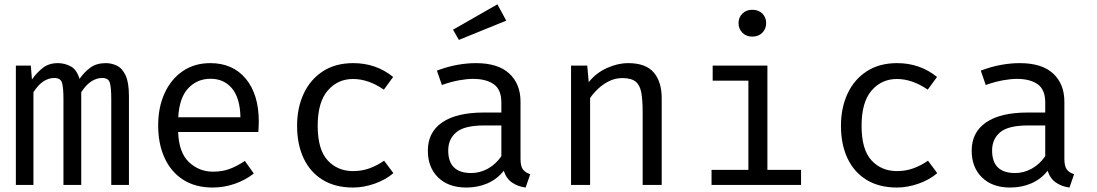

<svg xmlns="http://www.w3.org/2000/svg" viewBox="-20 -837 4963 869"><path d="M459 -551.3Q484.6 -551.3 508.7 -540Q532.8 -528.7 548.2 -496.4Q563.6 -464.1 563.6 -402.1V0H483.6V-388.2Q483.6 -439 477.4 -461.5Q471.3 -484.1 442.1 -484.1Q417.9 -484.1 393.8 -469Q369.7 -453.8 347.7 -419.5V0H267.2V-388.2Q267.2 -439 261 -461.5Q254.9 -484.1 225.6 -484.1Q200.5 -484.1 176.9 -469Q153.3 -453.8 131.3 -419.5V0H51.8V-540H119.5L124.6 -477.4Q146.7 -508.7 174.1 -530Q201.5 -551.3 242.1 -551.3Q272.8 -551.3 300 -536.7Q327.2 -522.1 340 -480Q362.1 -511.8 389.7 -531.5Q417.4 -551.3 459 -551.3Z M786.2 -239.5Q789.7 -145.6 835.6 -102.8Q881.5 -60 944.1 -60Q985.6 -60 1019 -72.3Q1052.3 -84.6 1088.2 -108.7L1128.7 -51.8Q1091.3 -22.1 1042.6 -5.1Q993.8 11.8 943.1 11.8Q864.1 11.8 809 -23.6Q753.8 -59 724.9 -122.3Q695.9 -185.6 695.9 -269.2Q695.9 -351.3 724.9 -414.9Q753.8 -478.5 806.9 -514.9Q860 -551.3 931.8 -551.3Q1033.8 -551.3 1092.6 -480.5Q1151.3 -409.7 1151.3 -286.7Q1151.3 -272.8 1150.5 -260.5Q1149.7 -248.2 1149.2 -239.5ZM932.8 -480.5Q872.8 -480.5 832.3 -437.9Q791.8 -395.4 786.7 -306.2H1068.2Q1066.7 -392.8 1030.3 -436.7Q993.8 -480.5 932.8 -480.5Z M1577.9 -62.6Q1618.5 -62.6 1653.6 -75.6Q1688.7 -88.7 1718.5 -109.7L1760.5 -53.3Q1725.1 -23.1 1675.4 -5.6Q1625.6 11.8 1577.9 11.8Q1497.4 11.8 1440.8 -22.8Q1384.1 -57.4 1354.4 -120.3Q1324.6 -183.1 1324.6 -267.7Q1324.6 -348.7 1354.4 -412.8Q1384.1 -476.9 1441 -514.1Q1497.9 -551.3 1579 -551.3Q1682.1 -551.3 1759.5 -488.7L1717.4 -431.3Q1647.2 -479.5 1577.9 -479.5Q1508.2 -479.5 1463.1 -426.9Q1417.9 -374.4 1417.9 -267.7Q1417.9 -159.5 1463.1 -111Q1508.2 -62.6 1577.9 -62.6Z M2335.9 -117.9Q2335.9 -85.1 2346.7 -70.3Q2357.4 -55.4 2380 -48.7L2359 11.8Q2324.1 7.2 2297.9 -10.5Q2271.8 -28.2 2260 -64.1Q2230.8 -26.7 2186.9 -7.4Q2143.1 11.8 2090.8 11.8Q2009.7 11.8 1963.1 -33.8Q1916.4 -79.5 1916.4 -154.9Q1916.4 -238.5 1981.5 -283.1Q2046.7 -327.7 2169.7 -327.7H2249.2V-372.8Q2249.2 -431.3 2215.1 -455.6Q2181 -480 2120.5 -480Q2093.8 -480 2057.9 -473.6Q2022.1 -467.2 1980 -452.3L1957.4 -517.4Q2006.7 -535.9 2050.5 -543.6Q2094.4 -551.3 2133.8 -551.3Q2234.4 -551.3 2285.1 -504.1Q2335.9 -456.9 2335.9 -376.9ZM2112.8 -53.8Q2152.8 -53.8 2189 -74.1Q2225.1 -94.4 2249.2 -130.3V-269.2H2171.3Q2082.1 -269.2 2045.4 -238.5Q2008.7 -207.7 2008.7 -155.9Q2008.7 -53.8 2112.8 -53.8ZM2231.3 -817.4 2271.3 -743.6 2056.9 -656.4 2030.3 -702.6Z M2564.6 0V-540H2637.9L2644.6 -465.1Q2677.4 -506.7 2726.7 -529Q2775.9 -551.3 2823.1 -551.3Q2902.6 -551.3 2938.7 -509.2Q2974.9 -467.2 2974.9 -392.3V0H2888.7V-328.7Q2888.7 -384.1 2882.6 -417.9Q2876.4 -451.8 2856.7 -467.7Q2836.9 -483.6 2796.4 -483.6Q2764.6 -483.6 2736.7 -469.7Q2708.7 -455.9 2686.9 -435.1Q2665.1 -414.4 2650.8 -393.3V0Z M3384.6 -792.8Q3413.3 -792.8 3430.5 -775.4Q3447.7 -757.9 3447.7 -732.8Q3447.7 -706.7 3430.5 -689Q3413.3 -671.3 3384.6 -671.3Q3357.4 -671.3 3340 -689Q3322.6 -706.7 3322.6 -732.8Q3322.6 -757.9 3340 -775.4Q3357.4 -792.8 3384.6 -792.8ZM3453.3 -540V-68.2H3605.6V0H3200.5V-68.2H3367.2V-471.8H3205.6V-540Z M4039.5 -62.6Q4080 -62.6 4115.1 -75.6Q4150.3 -88.7 4180 -109.7L4222.1 -53.3Q4186.7 -23.1 4136.9 -5.6Q4087.2 11.8 4039.5 11.8Q3959 11.8 3902.3 -22.8Q3845.6 -57.4 3815.9 -120.3Q3786.2 -183.1 3786.2 -267.7Q3786.2 -348.7 3815.9 -412.8Q3845.6 -476.9 3902.6 -514.1Q3959.5 -551.3 4040.5 -551.3Q4143.6 -551.3 4221 -488.7L4179 -431.3Q4108.7 -479.5 4039.5 -479.5Q3969.7 -479.5 3924.6 -426.9Q3879.5 -374.4 3879.5 -267.7Q3879.5 -159.5 3924.6 -111Q3969.7 -62.6 4039.5 -62.6Z M4797.4 -117.9Q4797.4 -85.1 4808.2 -70.3Q4819 -55.4 4841.5 -48.7L4820.5 11.8Q4785.6 7.2 4759.5 -10.5Q4733.3 -28.2 4721.5 -64.1Q4692.3 -26.7 4648.5 -7.4Q4604.6 11.8 4552.3 11.8Q4471.3 11.8 4424.6 -33.8Q4377.9 -79.5 4377.9 -154.9Q4377.9 -238.5 4443.1 -283.1Q4508.2 -327.7 4631.3 -327.7H4710.8V-372.8Q4710.8 -431.3 4676.7 -455.6Q4642.6 -480 4582.1 -480Q4555.4 -480 4519.5 -473.6Q4483.6 -467.2 4441.5 -452.3L4419 -517.4Q4468.2 -535.9 4512.1 -543.6Q4555.9 -551.3 4595.4 -551.3Q4695.9 -551.3 4746.7 -504.1Q4797.4 -456.9 4797.4 -376.9ZM4574.4 -53.8Q4614.4 -53.8 4650.5 -74.1Q4686.7 -94.4 4710.8 -130.3V-269.2H4632.8Q4543.6 -269.2 4506.9 -238.5Q4470.3 -207.7 4470.3 -155.9Q4470.3 -53.8 4574.4 -53.8Z"/></svg>

Font: FiraCode Nerd Font
Style: Regular
Weight: 400
Designer: Carrois Corporate, Edenspiekermann AG, Nikita Prokopov
Foundry: Carrois Corporate, Edenspiekermann AG, Nikita Prokopov
Version: Version 6.002;Nerd Fonts 2.2.2